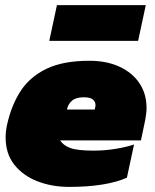

<svg xmlns="http://www.w3.org/2000/svg" viewBox="-20 -722 607 752"><path d="M173 -562 203 -702H551L521 -562ZM251 10Q183 10 126.5 -12Q70 -34 36 -77Q2 -120 2 -184Q2 -208 8 -235Q25 -311 61.5 -366.5Q98 -422 163 -453Q228 -484 330 -484Q398 -484 448.5 -460.5Q499 -437 526.5 -395.5Q554 -354 554 -299Q554 -288 552.5 -276.5Q551 -265 549 -253L532 -172H216Q227 -153 255 -142.5Q283 -132 347 -132Q392 -132 435.5 -139.5Q479 -147 505 -156L477 -26Q395 10 251 10ZM242 -293H351L353 -302Q354 -305 354 -311Q354 -323 344 -332Q334 -341 308 -341Q278 -341 262.5 -328Q247 -315 242 -293Z"/></svg>

Font: Kanit Black
Style: Italic
Weight: 900
Italic angle: -12°
Designer: Katatrad Team
Foundry: CadsonDemak
Version: Version 2.000; ttfautohint (v1.8.3)